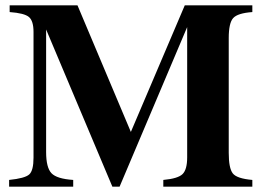

<svg xmlns="http://www.w3.org/2000/svg" viewBox="-20 -696 984 716"><path d="M678 -595 426 0H399L152 -586V-129Q152 -71 172 -50Q192 -29 253 -25V0H14V-25Q73 -31 89 -45.5Q105 -60 105 -108V-577Q105 -618 88 -632.5Q71 -647 16 -651V-676H269L468 -204L669 -676H921V-651Q866 -647 849.5 -628.5Q833 -610 833 -554V-126Q833 -69 848 -49.5Q863 -30 921 -25V0H589V-25Q644 -30 661 -47Q678 -64 678 -109Z"/></svg>

Font: STIX MathJax Alphabets
Style: Bold
Weight: 700
Designer: MicroPress Inc., with final additions and corrections provided by Coen Hoffman, Elsevier (retired)
Version: Version 1.1.1